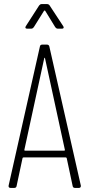

<svg xmlns="http://www.w3.org/2000/svg" viewBox="-20 -918 436 938"><path d="M201 -865 250 -785C253 -781 257 -778 262 -778H283C288 -778 291 -780 291 -784C291 -786 290 -788 289 -790L222 -892C219 -896 215 -898 210 -898H183C178 -898 174 -895 171 -891L106 -790C102 -783 104 -778 112 -778H133C138 -778 142 -781 145 -785L195 -865C196 -867 200 -867 201 -865ZM346 0H366C372 0 375 -4 375 -9C375 -10 375 -10 375 -11L221 -691C220 -696 216 -700 210 -700H186C180 -700 176 -697 175 -691L22 -11C21 -5 24 0 31 0H50C56 0 60 -3 61 -9L90 -145C90 -147 93 -149 95 -149H301C303 -149 306 -147 306 -145L335 -9C336 -3 340 0 346 0ZM99 -186 196 -633C197 -637 199 -637 200 -633L297 -186C298 -184 296 -182 294 -182H102C100 -182 98 -184 99 -186Z"/></svg>

Font: Barlow Condensed ExtraLight
Style: Regular
Weight: 275
Width: 3
Designer: Jeremy Tribby
Foundry: Tribby Type
Version: Version 1.422;hotconv 1.0.109;makeotfexe 2.5.65596